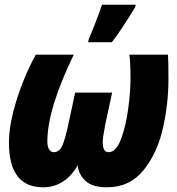

<svg xmlns="http://www.w3.org/2000/svg" viewBox="-20 -785 752 815"><path d="M18 -179Q18 -257 50.5 -360.5Q83 -464 132 -553H293Q181 -321 181 -185Q181 -162 188.5 -150.5Q196 -139 208 -139Q231 -139 243.5 -165Q256 -191 270 -257L299 -392H456L427 -257Q416 -200 416 -184Q416 -160 422 -149.5Q428 -139 441 -139Q473 -139 494 -195.5Q515 -252 524.5 -325.5Q534 -399 534 -450Q534 -522 529 -553H693Q695 -527 695 -448Q695 -345 671.5 -240.5Q648 -136 589.5 -63Q531 10 434 10Q370 10 341 -19Q312 -48 310 -84Q285 -39 247.5 -14.5Q210 10 163 10Q18 10 18 -179ZM357 -620Q366 -639 384.5 -687Q403 -735 413 -765H556L554 -755Q492 -653 455 -606H354Z"/></svg>

Font: Noto Sans UI CondBlack
Style: Italic
Weight: 900
Width: 3
Italic angle: -12°
Designer: Monotype Design Team
Foundry: Monotype Imaging Inc.
Version: Version 1.001